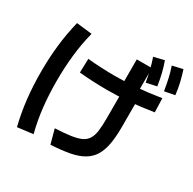

<svg xmlns="http://www.w3.org/2000/svg" viewBox="-185 -1042 1253 1248"><g transform="rotate(30 441.5 -418.0)"><path d="M312.2 -101.1Q382.2 -104.4 428.9 -111.1Q475.6 -117.8 503.9 -131.1Q532.2 -144.4 547.2 -168.9Q562.2 -193.3 567.2 -231.1Q572.2 -268.9 572.2 -324.4V-544.4H550V-755.6H663.3V-552.2H685.6V-324.4Q685.6 -250 675.6 -196.1Q665.6 -142.2 642.8 -105Q620 -67.8 580 -44.4Q540 -21.1 481.7 -10Q423.3 1.1 341.1 5.6ZM95.6 15.6Q72.2 -80 61.7 -175Q51.1 -270 51.1 -374.4Q51.1 -480 61.7 -574.4Q72.2 -668.9 95.6 -765.6L212.2 -752.2Q188.9 -660 178.9 -567.2Q168.9 -474.4 168.9 -374.4Q168.9 -275.6 178.9 -182.2Q188.9 -88.9 212.2 1.1ZM675.6 -653.3Q667.8 -700 657.8 -740.6Q647.8 -781.1 633.3 -823.3L711.1 -842.2Q725.6 -802.2 735.6 -760.6Q745.6 -718.9 753.3 -670ZM806.7 -664.4Q798.9 -712.2 790 -752.8Q781.1 -793.3 766.7 -834.4L844.4 -852.2Q857.8 -811.1 867.8 -769.4Q877.8 -727.8 883.3 -678.9ZM272.2 -496.7 275.6 -601.1Q316.7 -596.7 373.3 -593.9Q430 -591.1 482.2 -591.1Q560 -591.1 640 -597.8Q720 -604.4 820 -620L823.3 -515.6Q722.2 -500 641.7 -493.3Q561.1 -486.7 481.1 -486.7Q430 -486.7 372.2 -489.4Q314.4 -492.2 272.2 -496.7Z"/></g></svg>

Font: Paperlogy 6 SemiBold
Style: Regular
Weight: 600
Designer: redesigned by Lee Juim, glyphs from Gmarket Sans & Montserrat
Foundry: PT&
Version: Version 1.001